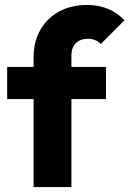

<svg xmlns="http://www.w3.org/2000/svg" viewBox="-20 -757 524 777"><path d="M116 -528V-486H9V-356H116V0H269V-356H409V-486H269V-533C269 -575 294 -600 336 -600C359 -600 375 -592 388 -579L484 -675C446 -714 398 -737 331 -737C199 -737 116 -646 116 -528Z"/></svg>

Font: MV Cash
Style: Bold
Weight: 700
Designer: Rodrigo Fuenzalida
Foundry: fragTYPE
Version: Version 1.100;Glyphs 3.1.2 (3151)